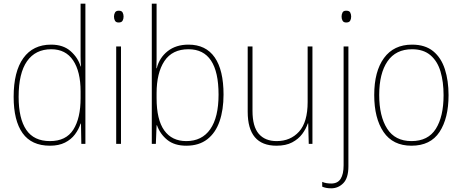

<svg xmlns="http://www.w3.org/2000/svg" viewBox="-20 -780 2507 1041"><path d="M251 10Q151 10 102.5 -58Q54 -126 54 -255Q54 -392 106.5 -465Q159 -538 257 -538Q323 -538 363 -502.5Q403 -467 417 -420H419Q417 -448 417 -474Q417 -500 417 -526V-760H443V0H421L419 -110H417Q407 -79 386.5 -51.5Q366 -24 332.5 -7Q299 10 251 10ZM251 -15Q338 -15 377.5 -77Q417 -139 417 -248V-284Q417 -392 376.5 -452.5Q336 -513 258 -513Q172 -513 126.5 -448Q81 -383 81 -255Q81 -137 122.5 -76Q164 -15 251 -15Z M624 -722Q640 -722 645 -712Q650 -702 650 -690Q650 -677 644.5 -667.5Q639 -658 623 -658Q609 -658 603.5 -667.5Q598 -677 598 -690Q598 -702 603.5 -712Q609 -722 624 -722ZM636 -528V0H610V-528Z M829 -509Q829 -488 829 -459.5Q829 -431 828 -410H830Q844 -467 889 -502.5Q934 -538 1002 -538Q1096 -538 1144 -469Q1192 -400 1192 -267Q1192 -185 1170.5 -122.5Q1149 -60 1104 -25Q1059 10 990 10Q926 10 887 -21.5Q848 -53 831 -101H829L825 0H803V-760H829ZM1002 -513Q914 -513 871.5 -449Q829 -385 829 -274V-248Q829 -131 870.5 -73Q912 -15 990 -15Q1075 -15 1120 -79.5Q1165 -144 1165 -267Q1165 -513 1002 -513Z M1674 -528V0H1654L1651 -111H1649Q1639 -81 1618.5 -53.5Q1598 -26 1564 -8Q1530 10 1479 10Q1323 10 1323 -174V-528H1349V-179Q1349 -94 1383 -54.5Q1417 -15 1480 -15Q1555 -15 1601.5 -66.5Q1648 -118 1648 -227V-528Z M1832 -690Q1832 -702 1837 -712Q1842 -722 1857 -722Q1874 -722 1879 -712Q1884 -702 1884 -690Q1884 -677 1878.5 -667.5Q1873 -658 1857 -658Q1843 -658 1837.5 -667.5Q1832 -677 1832 -690ZM1776 241Q1760 241 1748 238.5Q1736 236 1727 232V206Q1738 211 1750.5 213Q1763 215 1776 215Q1811 215 1827 189.5Q1843 164 1843 116V-528H1869V122Q1869 185 1841.5 213Q1814 241 1776 241Z M2412 -264Q2412 -139 2363 -64.5Q2314 10 2211 10Q2110 10 2059.5 -64.5Q2009 -139 2009 -265Q2009 -393 2062 -465.5Q2115 -538 2214 -538Q2285 -538 2328.5 -502.5Q2372 -467 2392 -405Q2412 -343 2412 -264ZM2036 -265Q2036 -150 2079 -82.5Q2122 -15 2211 -15Q2301 -15 2343 -81.5Q2385 -148 2385 -264Q2385 -336 2368.5 -392Q2352 -448 2314 -480.5Q2276 -513 2214 -513Q2126 -513 2081 -447.5Q2036 -382 2036 -265Z"/></svg>

Font: Noto Sans Myanmar SemiCondensed Thin
Style: Regular
Weight: 100
Width: 4
Designer: Monotype Design Team
Foundry: Monotype Imaging Inc.
Version: Version 2.107; ttfautohint (v1.8.4.7-5d5b)